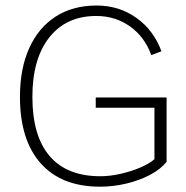

<svg xmlns="http://www.w3.org/2000/svg" viewBox="-20 -684 688 709"><path d="M333.5 -324.2H595.2V-86.4Q572.3 -58.1 532.7 -37.6Q493.2 -17.1 445.6 -5.9Q397.9 5.4 349.6 5.4Q207 5.4 130.4 -80.8Q53.7 -167 53.7 -326.2Q53.7 -430.7 87.9 -506.3Q122.1 -582 185.5 -622.8Q249 -663.6 336.9 -663.6Q419.4 -663.6 483.4 -618.2Q547.4 -572.8 576.2 -494.6L538.6 -480.5Q514.6 -547.4 460.4 -586.2Q406.2 -625 335.4 -625Q224.6 -625 162.1 -545.9Q99.6 -466.8 99.6 -326.2Q99.6 -182.1 163.3 -107.7Q227.1 -33.2 350.6 -33.2Q385.7 -33.2 424.8 -42Q463.9 -50.8 497.8 -65.2Q531.7 -79.6 550.3 -96.2V-286.1H333.5Z"/></svg>

Font: Estedad-FD ExtraLight
Style: Regular
Weight: 200
Designer: Amin Abedi
Version: Version 7.3